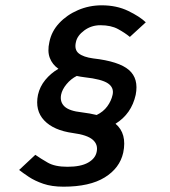

<svg xmlns="http://www.w3.org/2000/svg" viewBox="-20 -695 640 723"><path d="M404 -338Q410 -365 386.5 -381Q363 -397 299 -404Q283 -406 269 -409Q247 -398 230.5 -378Q214 -358 210 -338Q205 -311 223 -294Q241 -277 288 -272Q320 -268 344 -262Q369 -274 384 -294.5Q399 -315 404 -338ZM52 -55 113 -112Q133 -98 160 -82.5Q187 -67 234 -67Q284 -67 311.5 -82.5Q339 -98 344 -123Q350 -151 329 -169Q308 -187 255 -194Q182 -204 146.5 -241.5Q111 -279 123 -338Q130 -369 150.5 -394Q171 -419 200 -436Q177 -452 167.5 -477Q158 -502 166 -537Q174 -577 203 -608Q232 -639 274 -657Q316 -675 363 -675Q419 -675 462.5 -654Q506 -633 529 -611L469 -556Q451 -571 424.5 -585.5Q398 -600 358 -600Q324 -600 297.5 -580.5Q271 -561 266 -537Q259 -508 276.5 -494Q294 -480 331 -475Q428 -464 465.5 -431.5Q503 -399 491 -338Q475 -266 415 -229Q459 -192 444 -120Q431 -62 374.5 -27Q318 8 219 8Q175 8 143 -3Q111 -14 88.5 -29Q66 -44 52 -55Z"/></svg>

Font: Epunda Sans Medium
Style: Italic
Weight: 500
Italic angle: -12.0243°
Designer: Simon Atzbach
Foundry: typofactur
Version: Version 2.204; ttfautohint (v1.8.4.7-5d5b)